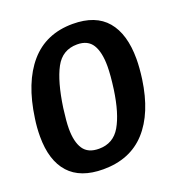

<svg xmlns="http://www.w3.org/2000/svg" viewBox="-130 -820 881 942"><g transform="rotate(-20 310.0 -349.0)"><path d="M13 -245Q13 -292 20 -338Q45 -517 128.5 -613.5Q212 -710 352 -710Q471 -710 529.5 -641Q588 -572 588 -442Q588 -397 580 -338Q556 -169 473.5 -78.5Q391 12 251 12Q132 12 72.5 -54Q13 -120 13 -245ZM432 -338Q442 -411 442 -457Q442 -530 418 -569Q394 -608 338 -608Q261 -608 224 -539Q187 -470 168 -338Q159 -270 159 -233Q159 -164 183.5 -127Q208 -90 265 -90Q340 -90 377.5 -154.5Q415 -219 432 -338Z"/></g></svg>

Font: Krub
Style: Bold Italic
Weight: 700
Italic angle: -8°
Designer: Ekaluck Peanpanawate
Foundry: Cadson Demak Co.,Ltd.
Version: Version 1.000; ttfautohint (v1.6)